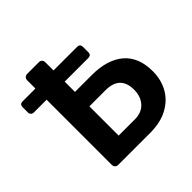

<svg xmlns="http://www.w3.org/2000/svg" viewBox="-174 -872 1044 1044"><g transform="rotate(-45 348.5 -350.0)"><path d="M169 0Q158 0 151 -7Q144 -14 144 -24V-526H45Q36 -526 29.5 -532.5Q23 -539 23 -548V-589Q23 -612 45 -612H144V-676Q144 -686 151 -693Q158 -700 169 -700H259Q270 -700 276.5 -693Q283 -686 283 -676V-612H464Q487 -612 487 -589V-548Q487 -526 464 -526H283V-447H413Q531 -447 596.5 -391.5Q662 -336 662 -227Q662 -163 634 -112Q606 -61 550.5 -30.5Q495 0 413 0ZM283 -111H407Q460 -111 489.5 -143.5Q519 -176 519 -228Q519 -336 407 -336H283Z"/></g></svg>

Font: Rubik Medium
Style: Regular
Weight: 500
Designer: Hubert and Fischer
Foundry: Hubert and Fischer
Version: Version 2.300; ttfautohint (v1.8.4.7-5d5b);gftools[0.9.30]